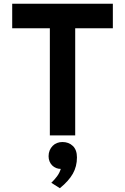

<svg xmlns="http://www.w3.org/2000/svg" viewBox="-20 -720 665 1021"><path d="M379.9 -569.8V0H245.1V-569.8H44.9V-700.2H580.1V-569.8ZM252.9 252Q270 235.4 283.2 217.8Q296.4 200.2 303.2 178.2Q290.5 178.2 278.8 173.6Q267.1 168.9 258.1 160.2Q249 151.4 243.7 138.9Q238.3 126.5 238.3 110.8Q238.3 93.8 244.1 79.8Q250 65.9 259.8 55.9Q269.5 45.9 283 40.5Q296.4 35.2 312 35.2Q345.7 35.2 367.4 56.2Q389.2 77.1 389.2 117.2Q389.2 165 367.4 203.6Q345.7 242.2 298.3 280.8Z"/></svg>

Font: Overpass
Style: Bold
Weight: 700
Designer: Delve Withrington
Foundry: Delve Fonts
Version: Version 1.001